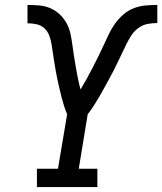

<svg xmlns="http://www.w3.org/2000/svg" viewBox="-20 -755 655 775"><path d="M129 0V-74H214L251 -294Q244 -310 238.5 -327.5Q233 -345 228.5 -362.5Q224 -380 220 -397.5Q216 -415 212 -433Q208 -451 205 -469Q202 -487 199 -505Q196 -523 193.5 -541Q191 -559 188 -577Q185 -595 178.5 -612Q172 -629 159 -641Q146 -653 128 -657Q110 -661 91 -661V-735Q115 -735 138.5 -733Q162 -731 183 -722Q204 -713 220.5 -697.5Q237 -682 248 -662.5Q259 -643 264 -620.5Q269 -598 272 -575Q275 -552 278.5 -529.5Q282 -507 286 -484Q290 -461 294.5 -438.5Q299 -416 305 -394Q318 -415 330 -437Q342 -459 353.5 -481Q365 -503 376 -525.5Q387 -548 397.5 -570.5Q408 -593 418.5 -615.5Q429 -638 443.5 -658.5Q458 -679 477.5 -696Q497 -713 520.5 -722Q544 -731 568 -733Q592 -735 615 -735V-662Q596 -662 576.5 -658.5Q557 -655 540 -643Q523 -631 511.5 -614Q500 -597 491 -578.5Q482 -560 473.5 -542Q465 -524 456 -505.5Q447 -487 438 -469Q429 -451 419 -433.5Q409 -416 399.5 -398Q390 -380 379.5 -362.5Q369 -345 358 -327.5Q347 -310 334 -294L298 -74H373V0Z"/></svg>

Font: Iosevka Slab Extended
Style: Italic
Weight: 400
Width: 7
Italic angle: -9°
Monospace: yes
Designer: Belleve Invis
Foundry: Belleve Invis
Version: Version 11.1.0; ttfautohint (v1.8.3)